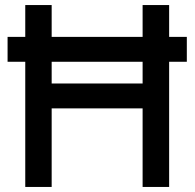

<svg xmlns="http://www.w3.org/2000/svg" viewBox="-20 -740 770 760"><path d="M649.5 -594H719.5V-495.5H649.5V0H544.5V-311H184.5V0H80V-495.5H10V-594H80V-720H184.5V-594H544.5V-720H649.5ZM184.5 -409.5H544.5V-495.5H184.5Z"/></svg>

Font: Hauora SemiBold
Style: Regular
Weight: 600
Designer: Wayne Shih
Foundry: WCYS
Version: Version 1.001